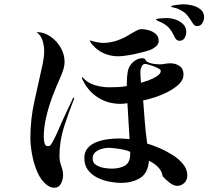

<svg xmlns="http://www.w3.org/2000/svg" viewBox="-20 -846 1040 904"><path d="M593 -131Q582 -137 562.5 -141Q543 -145 523.5 -147.5Q504 -150 491 -150Q476 -150 458.5 -145Q441 -140 428.5 -129Q416 -118 416 -99Q416 -80 432 -69.5Q448 -59 469.5 -55.5Q491 -52 505 -52Q545 -52 569.5 -67Q594 -82 593 -126ZM737 -512Q737 -519 721 -526.5Q705 -534 687 -539.5Q669 -545 663 -545Q652 -545 646.5 -532Q641 -519 641 -510Q641 -483 644 -456Q655 -459 677.5 -467Q700 -475 718.5 -487Q737 -499 737 -512ZM330 -384Q304 -319 282 -250.5Q260 -182 260 -111Q260 -87 268.5 -64.5Q277 -42 277 -19Q277 -1 267 18.5Q257 38 236 38Q226 38 217.5 34.5Q209 31 201 25Q173 4 156 -35.5Q139 -75 131 -119Q123 -163 123 -196Q123 -285 142.5 -371.5Q162 -458 181 -545Q184 -560 186 -575Q188 -590 188 -605Q188 -630 180.5 -654.5Q173 -679 152 -695Q187 -695 217 -674.5Q247 -654 265.5 -622Q284 -590 284 -556Q284 -537 278 -518Q272 -499 264 -481Q245 -440 227 -392Q209 -344 197.5 -294.5Q186 -245 186 -200Q186 -192 189 -175Q192 -158 204 -158Q214 -158 217.5 -162Q221 -166 225 -173Q238 -196 248.5 -219.5Q259 -243 269 -267Q283 -297 297 -327Q311 -357 325 -387ZM862 -19Q862 1 848 15Q834 29 814 29Q797 29 777 13Q757 -3 746 -16Q742 -42 723 -60.5Q704 -79 681 -89Q677 -31 640 -8Q603 15 550 15Q523 15 493 9Q463 3 436.5 -10.5Q410 -24 393.5 -46.5Q377 -69 377 -102Q377 -131 393.5 -149.5Q410 -168 435.5 -177.5Q461 -187 488.5 -190.5Q516 -194 538 -194Q551 -194 564 -193Q577 -192 590 -191Q588 -233 585 -275.5Q582 -318 580 -360Q572 -359 564 -358Q556 -357 548 -357Q486 -357 438 -389Q390 -421 365 -479L368 -483Q391 -456 425.5 -445.5Q460 -435 494 -435Q515 -435 536 -436Q557 -437 577 -441V-454Q577 -482 581.5 -509Q586 -536 608 -555Q616 -562 627 -567Q638 -572 649 -572Q654 -572 659 -570.5Q664 -569 665 -563Q670 -555 682.5 -550.5Q695 -546 709 -544.5Q723 -543 731 -543Q744 -543 756.5 -545.5Q769 -548 782 -548Q807 -548 825.5 -535Q844 -522 844 -495Q844 -470 822.5 -449.5Q801 -429 769.5 -413Q738 -397 706 -387Q674 -377 654 -373Q658 -322 662 -271Q666 -220 673 -170Q697 -163 729 -149.5Q761 -136 791.5 -117Q822 -98 842 -73.5Q862 -49 862 -19ZM727 -654Q727 -640 718 -631Q709 -622 698 -616Q687 -610 665.5 -604Q644 -598 619 -592.5Q594 -587 572 -584Q550 -581 537 -581Q507 -581 480 -590.5Q453 -600 430 -620Q423 -627 414 -636.5Q405 -646 403 -656Q415 -652 433.5 -648Q452 -644 465 -644Q494 -644 522.5 -652.5Q551 -661 576 -675Q584 -680 597.5 -688Q611 -696 624 -702.5Q637 -709 645 -709Q662 -709 681 -703.5Q700 -698 713.5 -686Q727 -674 727 -654ZM857 -696Q857 -682 849.5 -668Q842 -654 825 -654Q811 -654 803 -670Q789 -701 773 -717.5Q757 -734 725 -747Q723 -748 719.5 -749.5Q716 -751 714 -753Q715 -757 726.5 -758.5Q738 -760 750.5 -760.5Q763 -761 766 -761Q785 -761 806 -754Q827 -747 842 -732.5Q857 -718 857 -696ZM941 -764Q941 -751 932.5 -737Q924 -723 908 -723Q901 -723 896.5 -726.5Q892 -730 888 -736Q875 -757 862 -773.5Q849 -790 825 -801Q818 -805 810.5 -807Q803 -809 795 -811Q795 -811 790.5 -812Q786 -813 786 -815Q786 -819 798.5 -821Q811 -823 825 -824.5Q839 -826 843 -826Q862 -826 885 -820.5Q908 -815 924.5 -801.5Q941 -788 941 -764Z"/></svg>

Font: Kaisei Tokumin Medium
Style: Regular
Weight: 500
Designer: Font-Kai, 金井和夫
Foundry: KAZUO KANAI
Version: Version 5.003